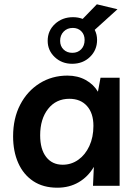

<svg xmlns="http://www.w3.org/2000/svg" viewBox="-20 -865 642 894"><path d="M537 -503V0H413L417 -88Q390 -42 346.5 -16.5Q303 9 247 9Q181 9 135 -21.5Q89 -52 65 -106Q41 -160 41 -230Q41 -314 74 -377.5Q107 -441 164.5 -477Q222 -513 294 -513Q342 -513 379 -492.5Q416 -472 436 -438L448 -503ZM303 -405Q241 -405 204 -358Q167 -311 167 -235Q167 -170 195 -134Q223 -98 272 -98Q312 -98 344.5 -121Q377 -144 396 -185Q415 -226 415 -279Q415 -338 385 -371.5Q355 -405 303 -405ZM316 -568Q268 -568 235 -599Q202 -630 202 -675Q202 -722 236 -753.5Q270 -785 320 -785Q344 -785 365 -777L431 -845L527 -822L421 -726Q432 -705 432 -679Q432 -632 399 -600Q366 -568 316 -568ZM317 -619Q342 -619 358 -635.5Q374 -652 374 -679Q374 -704 358.5 -719.5Q343 -735 319 -735Q293 -735 276.5 -718Q260 -701 260 -675Q260 -650 276 -634.5Q292 -619 317 -619Z"/></svg>

Font: Livvic SemiBold
Style: Regular
Weight: 600
Designer: Jacques Le Bailly, Baron von Fonthausen
Version: Version 1.001; ttfautohint (v1.8.2)